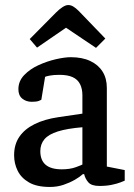

<svg xmlns="http://www.w3.org/2000/svg" viewBox="-20 -733 532 762"><path d="M178 9Q126 9 95 -9Q64 -27 50 -55.5Q36 -84 36 -117Q36 -160 57 -190.5Q78 -221 117.5 -240.5Q157 -260 212 -268L307 -282V-355Q307 -381 297.5 -399.5Q288 -418 268 -427Q248 -436 216 -436Q193 -436 177.5 -433Q162 -430 159 -428L144 -337Q143 -336 134 -332.5Q125 -329 106 -329Q84 -329 68.5 -341.5Q53 -354 53 -379Q53 -411 76 -435Q99 -459 133 -474.5Q167 -490 202 -498Q237 -506 261 -506Q306 -506 338 -491Q370 -476 387 -449Q404 -422 404 -384V-72L475 -58V-16Q473 -15 459 -9.5Q445 -4 423.5 0.5Q402 5 375 5Q343 5 330.5 -9.5Q318 -24 314 -42H309Q297 -31 277 -19.5Q257 -8 232 0.5Q207 9 178 9ZM225 -61Q258 -61 281 -69.5Q304 -78 307 -80V-228Q247 -223 210 -211.5Q173 -200 156.5 -180.5Q140 -161 140 -133Q140 -61 225 -61ZM361 -543 242 -623 127 -544 98 -578 202 -683Q216 -697 228.5 -705Q241 -713 251 -713Q261 -713 271 -707Q281 -701 292 -690L398 -580Z"/></svg>

Font: Faustina Medium
Style: Regular
Weight: 500
Designer: Alfonso Garcia
Foundry: http://www.omnibus-type.com
Version: Version 1.200